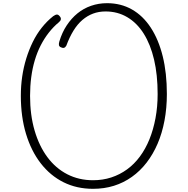

<svg xmlns="http://www.w3.org/2000/svg" viewBox="-20 -1168 1180 1207"><path d="M565 19Q462 19 379 -22.5Q296 -64 236 -141.5Q176 -219 143.5 -326.5Q111 -434 111 -566Q111 -628 119.5 -686.5Q128 -745 145 -800Q162 -855 186 -904Q210 -953 242.5 -994Q275 -1035 314 -1066Q328 -1076 337.5 -1076.5Q347 -1077 356 -1065Q364 -1056 362.5 -1046.5Q361 -1037 350 -1028Q316 -1000 287 -963Q258 -926 236 -883Q214 -840 199 -790Q184 -740 176.5 -683.5Q169 -627 169 -565Q169 -445 197.5 -347.5Q226 -250 278 -180Q330 -110 403 -72.5Q476 -35 565 -35Q626 -35 679.5 -52.5Q733 -70 778.5 -103Q824 -136 859.5 -184Q895 -232 919.5 -292.5Q944 -353 957.5 -425Q971 -497 971 -577Q971 -698 948.5 -793.5Q926 -889 883.5 -956.5Q841 -1024 780 -1060Q719 -1096 644 -1096Q601 -1096 565 -1082.5Q529 -1069 498 -1042.5Q467 -1016 442 -975.5Q417 -935 397 -881Q391 -870 382.5 -867.5Q374 -865 362 -871Q352 -876 350.5 -884.5Q349 -893 353 -907Q370 -964 399.5 -1008.5Q429 -1053 467 -1084Q505 -1115 552.5 -1131.5Q600 -1148 653 -1148Q740 -1148 809.5 -1108.5Q879 -1069 928 -994Q977 -919 1003 -814Q1029 -709 1029 -577Q1029 -489 1014 -409.5Q999 -330 970.5 -264Q942 -198 901.5 -145.5Q861 -93 809 -56Q757 -19 696 0Q635 19 565 19Z"/></svg>

Font: Playwrite CL ExtraLight
Style: Regular
Weight: 200
Designer: Veronika Burian, José Scaglione
Foundry: TypeTogether
Version: Version 1.002